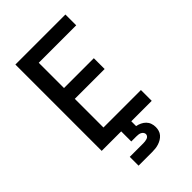

<svg xmlns="http://www.w3.org/2000/svg" viewBox="-278 -836 1156 1156"><g transform="rotate(-45 300.0 -257.5)"><path d="M91 0V-735H517V-643H198V-428H452V-336H198V-92H517V0ZM185 220V145H300Q308 145 316 144Q324 143 332 140.5Q340 138 345.5 131.5Q351 125 351 117Q351 109 345.5 102Q340 95 332.5 91.5Q325 88 316.5 87Q308 86 300 86H257V0H343V41Q359 44 374 51Q389 58 400.5 69.5Q412 81 417.5 96.5Q423 112 423 129Q423 143 419 157Q415 171 405.5 182Q396 193 383.5 200.5Q371 208 357 212.5Q343 217 328.5 218.5Q314 220 300 220Z"/></g></svg>

Font: Iosevka Aile Semibold
Style: Regular
Weight: 600
Designer: Belleve Invis
Foundry: Belleve Invis
Version: Version 31.1.0; ttfautohint (v1.8.4)